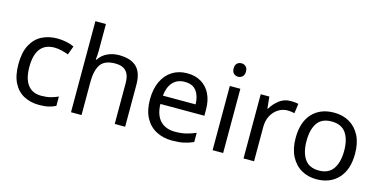

<svg xmlns="http://www.w3.org/2000/svg" viewBox="-74 -1149 3067 1548"><g transform="rotate(15 1459.0 -375.0)"><path d="M300 10Q229 10 173.5 -19Q118 -48 86.5 -109Q55 -170 55 -265Q55 -364 88 -426Q121 -488 177.5 -517Q234 -546 306 -546Q347 -546 385 -537.5Q423 -529 447 -517L420 -444Q396 -453 364 -461Q332 -469 304 -469Q146 -469 146 -266Q146 -169 184.5 -117.5Q223 -66 299 -66Q343 -66 376.5 -75Q410 -84 438 -97V-19Q411 -5 378.5 2.5Q346 10 300 10Z M653 -537Q653 -518 651.5 -498Q650 -478 648 -462H654Q680 -503 724.5 -524Q769 -545 821 -545Q919 -545 968 -498.5Q1017 -452 1017 -349V0H930V-343Q930 -472 810 -472Q720 -472 686.5 -421.5Q653 -371 653 -277V0H565V-760H653Z M1390 -546Q1459 -546 1508.5 -516Q1558 -486 1584.5 -431.5Q1611 -377 1611 -304V-251H1244Q1246 -160 1290.5 -112.5Q1335 -65 1415 -65Q1466 -65 1505.5 -74.5Q1545 -84 1587 -102V-25Q1546 -7 1506 1.5Q1466 10 1411 10Q1335 10 1276.5 -21Q1218 -52 1185.5 -113.5Q1153 -175 1153 -264Q1153 -352 1182.5 -415Q1212 -478 1265.5 -512Q1319 -546 1390 -546ZM1389 -474Q1326 -474 1289.5 -433.5Q1253 -393 1246 -321H1519Q1518 -389 1487 -431.5Q1456 -474 1389 -474Z M1835 -536V0H1747V-536ZM1792 -737Q1812 -737 1827.5 -723.5Q1843 -710 1843 -681Q1843 -653 1827.5 -639Q1812 -625 1792 -625Q1770 -625 1755 -639Q1740 -653 1740 -681Q1740 -710 1755 -723.5Q1770 -737 1792 -737Z M2255 -546Q2270 -546 2287.5 -544.5Q2305 -543 2318 -540L2307 -459Q2294 -462 2278.5 -464Q2263 -466 2249 -466Q2208 -466 2172 -443.5Q2136 -421 2114.5 -380.5Q2093 -340 2093 -286V0H2005V-536H2077L2087 -438H2091Q2117 -482 2158 -514Q2199 -546 2255 -546Z M2864 -269Q2864 -136 2796.5 -63Q2729 10 2614 10Q2543 10 2487.5 -22.5Q2432 -55 2400 -117.5Q2368 -180 2368 -269Q2368 -402 2435 -474Q2502 -546 2617 -546Q2690 -546 2745.5 -513.5Q2801 -481 2832.5 -419.5Q2864 -358 2864 -269ZM2459 -269Q2459 -174 2496.5 -118.5Q2534 -63 2616 -63Q2697 -63 2735 -118.5Q2773 -174 2773 -269Q2773 -364 2735 -418Q2697 -472 2615 -472Q2533 -472 2496 -418Q2459 -364 2459 -269Z"/></g></svg>

Font: Noto Sans Kawi
Style: Regular
Weight: 400
Designer: Fadhl Haqq
Version: Version 1.000